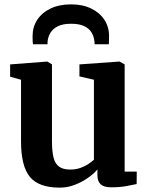

<svg xmlns="http://www.w3.org/2000/svg" viewBox="-20 -850 682 881"><path d="M490.5 9.5Q457 9.5 442 -4.2Q427 -18 427 -46V-72.5Q411 -53 383.5 -33.8Q356 -14.5 322.8 -1.8Q289.5 11 254.5 11Q158 11 117.2 -38.2Q76.5 -87.5 76.5 -201.5V-484L26.5 -498V-554.5L196.5 -567.5H197.5L218.5 -554.5V-202Q218.5 -154 226 -125.8Q233.5 -97.5 251.8 -84.8Q270 -72 302 -72Q328 -72 349 -79.5Q370 -87 385.5 -97.5Q401 -108 411 -117V-484L344.5 -499.5V-554.5L526 -567.5H528.5L552 -554.5V-62.5H607.5L607 -5.5Q589 -1.5 559 4Q529 9.5 490.5 9.5ZM306.5 -830Q359 -830 398.2 -811Q437.5 -792 459 -759.2Q480.5 -726.5 480.5 -683.5Q480.5 -675.5 480 -664.5Q479.5 -653.5 479.5 -647H414Q414 -650.5 413.8 -655.5Q413.5 -660.5 412.5 -666Q410 -684.5 399.5 -701.8Q389 -719 366.5 -730Q344 -741 306.5 -741Q268.5 -741 246 -729.8Q223.5 -718.5 212.8 -701.5Q202 -684.5 199 -665.5Q198.5 -660.5 198.2 -655.5Q198 -650.5 198 -647H131.5Q130 -653.5 129.8 -664.5Q129.5 -675.5 129.5 -684.5Q129.5 -726.5 151 -759.2Q172.5 -792 212.2 -811Q252 -830 306.5 -830Z"/></svg>

Font: Merriweather Light 18pt
Style: Bold
Weight: 700
Version: Version 2.100